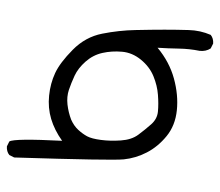

<svg xmlns="http://www.w3.org/2000/svg" viewBox="-60 -502 620 540"><g transform="rotate(90 250.0 -232.0)"><path d="M391.6 58.6 377.9 51.8Q369.1 38.1 376 -96.7Q345.7 -75.2 314.5 -65.9Q283.2 -56.6 249 -60.1Q214.8 -63.5 185.5 -77.1Q156.2 -90.8 120.1 -126.5Q84 -162.1 74.7 -209.5Q65.4 -256.8 64.5 -303.2Q63.5 -349.6 63.5 -384.8Q63.5 -419.9 64.5 -452.6Q65.4 -485.4 78.1 -514.6Q87.9 -522.5 102.5 -521.5L116.2 -514.6Q125 -501 123 -483.4Q117.2 -455.1 116.7 -424.8Q116.2 -394.5 114.3 -365.2Q154.3 -398.4 200.7 -411.1Q247.1 -423.8 290 -419.4Q333 -415 362.8 -390.6Q392.6 -366.2 408.7 -335Q424.8 -303.7 428.2 -270Q431.6 -236.3 422.9 38.1L416 51.8Q406.2 59.6 391.6 58.6ZM316.4 -122.1Q334 -129.9 345.2 -142.1Q356.4 -154.3 363.3 -167Q370.1 -179.7 373.5 -205.6Q377 -231.4 375 -261.7Q373 -292 358.9 -311Q344.7 -330.1 329.6 -347.2Q314.5 -364.3 293.5 -366.2Q272.5 -368.2 246.6 -366.2Q220.7 -364.3 194.3 -353.5Q168 -342.8 147.9 -318.4Q127.9 -293.9 125.5 -265.1Q123 -236.3 128.9 -210Q134.8 -183.6 153.3 -162.6Q171.9 -141.6 192.9 -131.8Q213.9 -122.1 232.9 -115.7Q252 -109.4 273.9 -111.8Q295.9 -114.3 316.4 -122.1Z"/></g></svg>

Font: NaikaiFont
Style: Regular
Weight: 400
Version: Version 1.67